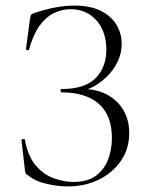

<svg xmlns="http://www.w3.org/2000/svg" viewBox="-20 -656 532 688"><path d="M243 -4Q294 -4 324 -26.5Q354 -49 367.5 -85Q381 -121 381 -161Q381 -243 334 -284Q287 -325 201 -325Q197 -325 197 -331Q197 -337 201 -337Q284 -337 322.5 -376Q361 -415 361 -478Q361 -543 325.5 -583Q290 -623 233 -623Q201 -623 172 -608.5Q143 -594 120.5 -562Q98 -530 84 -478Q83 -475 78 -476Q73 -477 73 -480L87 -586Q89 -598 91 -602Q93 -606 102 -609Q143 -623 179.5 -629.5Q216 -636 247 -636Q304 -636 341.5 -617Q379 -598 397.5 -567Q416 -536 416 -499Q416 -465 401.5 -435Q387 -405 363.5 -382Q340 -359 313.5 -345Q287 -331 263 -329L277 -337Q325 -337 362.5 -317.5Q400 -298 421.5 -262.5Q443 -227 443 -179Q443 -123 413.5 -80Q384 -37 334.5 -12.5Q285 12 223 12Q186 12 146 2.5Q106 -7 83 -26Q74 -31 72 -35Q70 -39 69 -49L57 -154Q57 -157 62.5 -158Q68 -159 69 -156Q80 -95 109 -62Q138 -29 174.5 -16.5Q211 -4 243 -4Z"/></svg>

Font: Cormorant Infant Light
Style: Regular
Weight: 300
Designer: Christian Thalmann (Catharsis Fonts)
Foundry: Catharsis Fonts
Version: Version 4.001